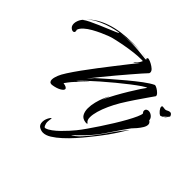

<svg xmlns="http://www.w3.org/2000/svg" viewBox="-224 -898 1447 1447"><g transform="rotate(45 499.5 -174.5)"><path d="M586 22Q549 18 535 -6.5Q521 -31 521 -65Q521 -98 530 -134Q539 -170 551.5 -199.5Q564 -229 573 -244Q574 -245 569 -232.5Q564 -220 558.5 -206.5Q553 -193 552 -189Q572 -233 598.5 -281Q625 -329 651.5 -372.5Q678 -416 699 -448Q720 -480 729 -491Q720 -490 691 -470.5Q662 -451 620.5 -419Q579 -387 533 -349Q487 -311 443 -272.5Q399 -234 365 -202Q331 -170 315 -151Q319 -152 330 -161.5Q341 -171 354 -183.5Q367 -196 377.5 -205.5Q388 -215 390 -215Q354 -179 332 -157.5Q310 -136 294 -117Q278 -98 258 -70Q299 -64 299 -47Q299 -34 273 -19.5Q247 -5 206 1Q189 2 182.5 -6Q176 -14 176 -26Q176 -40 180.5 -54.5Q185 -69 189 -79Q197 -100 222 -139Q247 -178 283 -228Q319 -278 360 -331.5Q401 -385 440 -435Q479 -485 510.5 -525Q542 -565 559 -586Q538 -569 533 -562Q528 -555 518 -553Q531 -567 543.5 -579Q556 -591 563 -610Q559 -611 553.5 -611Q548 -611 542 -611Q511 -611 467.5 -606Q424 -601 375.5 -592Q327 -583 282 -572Q272 -570 247.5 -561Q223 -552 191 -537.5Q159 -523 128 -505.5Q97 -488 74 -467.5Q51 -447 44 -425Q47 -418 47 -412Q47 -396 32 -396Q20 -396 7.5 -408Q-5 -420 -5 -443Q-5 -457 1 -473Q6 -487 15 -500Q24 -513 35 -525Q31 -520 26.5 -514Q22 -508 27 -512Q41 -523 71.5 -538Q102 -553 138.5 -568.5Q175 -584 208.5 -598Q242 -612 264 -621.5Q286 -631 286 -634Q286 -634 285.5 -634.5Q285 -635 283 -635Q281 -635 275 -634Q269 -633 261 -631L242 -627Q210 -620 172.5 -606.5Q135 -593 100 -574Q65 -555 39 -529Q95 -589 189 -621Q283 -653 413 -653Q451 -653 493 -650Q444 -652 392.5 -648.5Q341 -645 299 -638Q323 -642 349 -644Q375 -646 405 -646Q439 -646 476 -643Q513 -640 555 -635Q557 -635 559.5 -634.5Q562 -634 563 -634Q573 -634 573 -637Q573 -641 561 -643Q546 -645 531 -647Q516 -649 502 -650Q520 -649 537 -647Q554 -645 570 -642Q570 -653 579 -653Q581 -653 583.5 -652.5Q586 -652 589 -651Q601 -648 618.5 -638.5Q636 -629 650 -616.5Q664 -604 664 -589Q664 -586 662 -580Q650 -568 625 -539.5Q600 -511 566.5 -472Q533 -433 496 -389Q459 -345 422.5 -300Q386 -255 355 -216Q366 -228 376.5 -239.5Q387 -251 397 -263Q433 -295 481 -337Q529 -379 580 -421.5Q631 -464 676.5 -498Q722 -532 754 -547Q764 -548 780 -538.5Q796 -529 808.5 -516.5Q821 -504 820 -493Q809 -477 784 -441.5Q759 -406 728 -360Q697 -314 667 -265Q642 -223 622 -179Q602 -135 591 -96.5Q580 -58 580 -30Q580 1 595 12Q601 16 601 19Q601 23 586 22ZM945 -412Q932 -418 918 -435Q904 -452 904 -464Q904 -474 913 -474Q918 -474 925 -472.5Q932 -471 939 -471Q948 -471 959 -477.5Q970 -484 981 -484Q995 -484 1003 -465Q1006 -460 998 -451Q990 -442 979.5 -434Q969 -426 962 -422Q967 -422 978 -429.5Q989 -437 996 -444Q983 -428 966 -419.5Q949 -411 945 -412ZM412 304Q392 304 371.5 292Q351 280 351 249Q351 232 357 216.5Q363 201 370.5 190.5Q378 180 381 180Q382 180 382 183Q382 184 382 187Q382 190 381 193Q380 203 379 208.5Q378 214 378 225Q378 237 385 254Q392 271 402 267Q423 261 448 242.5Q473 224 498 199.5Q523 175 544 151.5Q565 128 578 112Q599 86 626 47.5Q653 9 683 -36.5Q713 -82 741.5 -128Q770 -174 793 -215.5Q816 -257 829.5 -287.5Q843 -318 843 -331Q833 -341 833 -352Q833 -369 849 -374Q852 -375 854.5 -375.5Q857 -376 860 -376Q879 -376 895.5 -362Q912 -348 913 -328Q931 -318 931 -300Q931 -283 918.5 -262.5Q906 -242 889.5 -222.5Q873 -203 860 -190Q818 -132 791.5 -92Q765 -52 745 -23Q725 6 703.5 33Q682 60 652 91.5Q622 123 575 167Q603 154 639 115.5Q675 77 713 26Q751 -25 783 -73Q791 -85 804 -102Q817 -119 829.5 -135.5Q842 -152 850.5 -162.5Q859 -173 859 -172Q844 -146 808 -90.5Q772 -35 725 25Q707 48 678.5 83.5Q650 119 616 157Q582 195 545.5 228.5Q509 262 475 283Q441 304 412 304Z"/></g></svg>

Font: Smooch
Style: Regular
Weight: 400
Designer: Robert E. Leuschke
Foundry: Robert E. Leuschke
Version: Version 1.010; ttfautohint (v1.8.3)